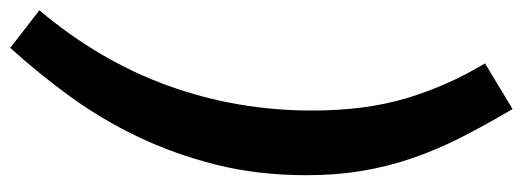

<svg xmlns="http://www.w3.org/2000/svg" viewBox="-368 -542 1042 383"><g transform="rotate(90 153.5 -350.0)"><path d="M-18 93Q83 -27 132.5 -164Q182 -301 182 -451Q182 -557 157.5 -639Q133 -721 88 -796L179 -851Q212 -795 236.5 -746.5Q261 -698 277.5 -649.5Q294 -601 302.5 -550Q311 -499 311 -440Q311 -343 290 -259.5Q269 -176 234 -103Q199 -30 153 33Q107 96 57 151Z"/></g></svg>

Font: Xgbmvzvtohvqztyvzapvmeyoton
Style: Regular
Weight: 500
Italic angle: -8°
Designer: Carrois Corporate & Edenspiekermann
Foundry: Carrois Corporate GbR & Edenspiekermann AG
Version: Version 2.001